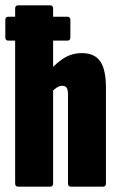

<svg xmlns="http://www.w3.org/2000/svg" viewBox="-21 -703 447 723"><path d="M10 -550Q-1 -550 -1 -563V-628Q-1 -640 10 -640H233Q244 -640 244 -628V-563Q244 -550 233 -550H36ZM246 0Q235 0 235 -13V-348Q235 -365 230 -372.5Q225 -380 213 -380Q204 -380 194 -374Q184 -368 175 -358L152 -419Q176 -453 210.5 -478Q245 -503 287 -503Q335 -503 356.5 -472Q378 -441 378 -372V-13Q378 0 367 0ZM47 0Q36 0 36 -13V-670Q36 -683 47 -683H168Q179 -683 179 -670V-13Q179 0 168 0Z"/></svg>

Font: Sofia Sans Extra Condensed Black
Style: Regular
Weight: 900
Designer: Botio Nikoltchev, Ani Petrova
Foundry: lettersoup
Version: Version 4.101